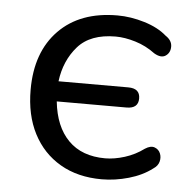

<svg xmlns="http://www.w3.org/2000/svg" viewBox="-43 -538 576 589"><g transform="rotate(5 245.5 -243.5)"><path d="M291 9Q217 9 163 -22.5Q109 -54 79.5 -111Q50 -168 50 -246Q50 -362 115.5 -429Q181 -496 296 -496Q337 -496 379.5 -483Q422 -470 448 -447Q468 -434 468 -415Q468 -396 454 -386.5Q440 -377 418 -390Q390 -411 357 -421Q324 -431 296 -431Q218 -431 179.5 -387Q141 -343 133 -279H348Q384 -279 384 -248Q384 -217 348 -217H133Q141 -140 182.5 -98Q224 -56 296 -56Q324 -56 356 -66Q388 -76 415 -96Q432 -107 444.5 -102.5Q457 -98 462 -86Q467 -74 463.5 -60.5Q460 -47 446 -38Q416 -15 374 -3Q332 9 291 9Z"/></g></svg>

Font: Chiron GoRound TC N
Style: Regular
Weight: 350
Designer: Ryoko NISHIZUKA 西塚涼子 (kana, bopomofo & ideographs); Paul D. Hunt (Latin, Greek & Cyrillic); Sandoll Communications 산돌커뮤니
Foundry: Adobe
Version: Version 1.000;hotconv 1.1.1;makeotfexe 2.6.0